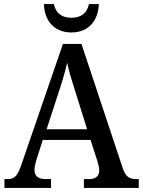

<svg xmlns="http://www.w3.org/2000/svg" viewBox="-20 -932 708 952"><path d="M334 -771C425 -771 468 -837 470 -912H421C411 -864 379 -844 334 -844C289 -844 257 -864 247 -912H198C199 -837 243 -771 334 -771ZM2 0H233V-44H207C168 -44 151 -60 151 -90C151 -104 156 -125 161 -141L192 -238H429L463 -133C468 -117 472 -100 472 -87C472 -58 454 -44 420 -44H396V0H668V-44H657C621 -44 603 -56 589 -97L384 -714H292L88 -121C67 -58 52 -44 17 -44H2ZM211 -291 273 -481C291 -535 303 -577 313 -621C322 -577 337 -529 355 -473L412 -291Z"/></svg>

Font: Noto Serif SemiCondensed Medium
Style: Regular
Weight: 500
Width: 4
Designer: Monotype Design Team
Foundry: Monotype Imaging Inc.
Version: Version 2.014